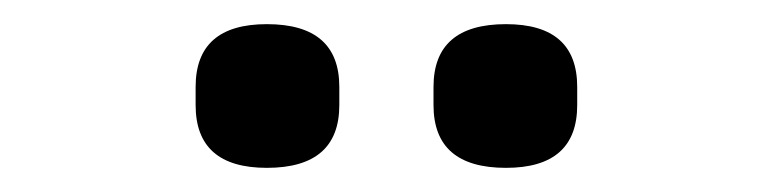

<svg xmlns="http://www.w3.org/2000/svg" viewBox="-20 -751 640 159"><path d="M201 -612Q142 -612 142 -664V-679Q142 -731 201 -731Q261 -731 261 -679V-664Q261 -612 201 -612ZM399 -612Q339 -612 339 -664V-679Q339 -731 399 -731Q458 -731 458 -679V-664Q458 -612 399 -612Z"/></svg>

Font: Anuphan Medium
Style: Regular
Weight: 500
Designer: Mike Abbink, Paul van der Laan, Pieter van Rosmalen, Mint Tantisuwanna
Foundry: Bold Monday; Cadson Demak
Version: Version 3.002;hotconv 1.0.109;makeotfexe 2.5.65596